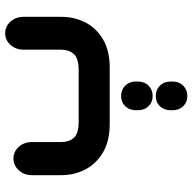

<svg xmlns="http://www.w3.org/2000/svg" viewBox="-21 -423 744 742"><g transform="rotate(-90 351.0 -52.0)"><path d="M460 0H243Q177 0 133 -26Q89 -52 67 -94.5Q45 -137 45 -187V-300Q45 -331 64 -351.5Q83 -372 109 -372Q136 -372 154.5 -351.5Q173 -331 173 -300V-187Q173 -158 189 -139Q205 -120 253 -120H450Q497 -120 513.5 -139Q530 -158 530 -187V-332Q530 -363 548.5 -383.5Q567 -404 593 -404Q620 -404 638.5 -383.5Q657 -363 657 -332V-187Q657 -137 635.5 -94.5Q614 -52 570 -26Q526 0 460 0ZM351 166Q327 166 311.5 150Q296 134 296 108V101Q296 76 311.5 60Q327 44 351 44Q375 44 391 60Q407 76 407 101V108Q407 134 391 150Q375 166 351 166ZM296 236Q296 210 311.5 194Q327 178 351 178Q375 178 391 194Q407 210 407 236V243Q407 268 391 284Q375 300 351 300Q327 300 311.5 284Q296 268 296 243Z"/></g></svg>

Font: Beiruti ExtraBold
Style: Regular
Weight: 800
Designer: Arlette Boutros
Foundry: Boutros
Version: Version 1.41